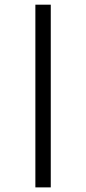

<svg xmlns="http://www.w3.org/2000/svg" viewBox="-20 -687 373 832"><path d="M133.3 125V-666.7H200V125Z"/></svg>

Font: Afacad
Style: Italic
Weight: 400
Italic angle: -14°
Designer: Kristian Moeller
Foundry: Dicotype
Version: Version 1.000